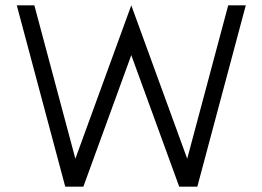

<svg xmlns="http://www.w3.org/2000/svg" viewBox="-20 -701 985 721"><path d="M43 -681H109L263 -105L473 -681L683 -105L837 -681H903L721 0H653L473 -494L293 0H225Z"/></svg>

Font: Timtura
Style: Regular
Weight: 400
Version: Version 1.0